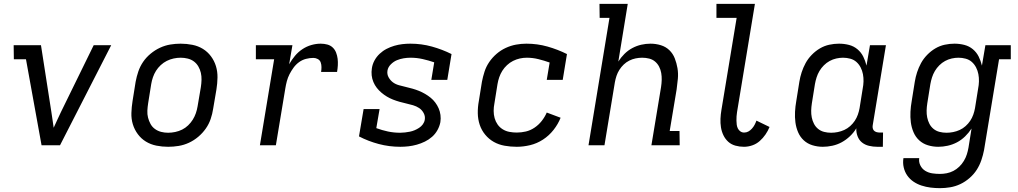

<svg xmlns="http://www.w3.org/2000/svg" viewBox="-20 -755 5290 998"><path d="M196 0 115 -447H52L51 -520H193L247 -173Q250 -153 253 -132.5Q256 -112 259 -91Q268 -112 278 -132.5Q288 -153 297 -173L467 -520H558L292 0Z M854 8Q823 8 793 2Q763 -4 738.5 -19Q714 -34 696.5 -57.5Q679 -81 670.5 -109Q662 -137 663 -168Q664 -199 669 -230L685 -330Q690 -357 699 -383.5Q708 -410 724 -433.5Q740 -457 763 -476Q786 -495 812 -507Q838 -519 865 -523.5Q892 -528 919 -528Q950 -528 980 -522Q1010 -516 1034.5 -501Q1059 -486 1076.5 -462.5Q1094 -439 1102.5 -411Q1111 -383 1110.5 -352Q1110 -321 1105 -290L1088 -190Q1084 -163 1075 -136.5Q1066 -110 1049.5 -86.5Q1033 -63 1010.5 -44Q988 -25 962 -13Q936 -1 908.5 3.5Q881 8 854 8ZM854 -65Q872 -65 891 -69Q910 -73 927 -81.5Q944 -90 958 -103.5Q972 -117 982 -133Q992 -149 998 -166.5Q1004 -184 1007 -202L1024 -302Q1027 -321 1027.5 -340Q1028 -359 1024 -376.5Q1020 -394 1011 -409.5Q1002 -425 988 -435.5Q974 -446 956 -450.5Q938 -455 919 -455Q901 -455 882.5 -451Q864 -447 847 -438.5Q830 -430 815.5 -416.5Q801 -403 791 -387Q781 -371 775 -353.5Q769 -336 766 -318L750 -218Q747 -199 746 -180Q745 -161 749.5 -143.5Q754 -126 762.5 -110.5Q771 -95 785.5 -84.5Q800 -74 817.5 -69.5Q835 -65 854 -65Z M1331 0 1405 -447H1310V-520H1500L1483 -421Q1496 -444 1513 -464.5Q1530 -485 1552 -499.5Q1574 -514 1598.5 -521Q1623 -528 1647 -528Q1665 -528 1681.5 -523.5Q1698 -519 1709.5 -508Q1721 -497 1727 -481.5Q1733 -466 1735 -449.5Q1737 -433 1736 -415.5Q1735 -398 1732 -381H1649Q1651 -393 1651 -406Q1651 -419 1647 -430.5Q1643 -442 1632 -448Q1621 -454 1609 -454Q1590 -454 1570.5 -449Q1551 -444 1534.5 -432Q1518 -420 1506 -403.5Q1494 -387 1485 -369.5Q1476 -352 1471 -333Q1466 -314 1463 -295L1414 0Z M2061 8Q2003 8 1948.5 -6.5Q1894 -21 1846 -46L1870 -188H1953L1936 -89Q1966 -78 1996.5 -71.5Q2027 -65 2060 -65Q2072 -65 2085 -66.5Q2098 -68 2110.5 -70.5Q2123 -73 2135 -78Q2147 -83 2158.5 -90.5Q2170 -98 2178 -109Q2186 -120 2188 -133Q2191 -151 2182 -167.5Q2173 -184 2158.5 -193.5Q2144 -203 2127 -208Q2110 -213 2092 -217Q2074 -221 2056.5 -226Q2039 -231 2022.5 -237.5Q2006 -244 1991 -253Q1976 -262 1962.5 -273.5Q1949 -285 1938.5 -298.5Q1928 -312 1921 -328.5Q1914 -345 1912 -363Q1910 -381 1913 -400Q1916 -421 1926.5 -440.5Q1937 -460 1953.5 -475.5Q1970 -491 1989.5 -501Q2009 -511 2029.5 -517Q2050 -523 2071 -525.5Q2092 -528 2113 -528Q2171 -528 2225 -513Q2279 -498 2327 -474L2305 -340H2222L2237 -431Q2208 -441 2177 -448Q2146 -455 2114 -455Q2096 -455 2078 -452Q2060 -449 2043 -442Q2026 -435 2011.5 -420.5Q1997 -406 1994 -388Q1991 -369 2000 -353Q2009 -337 2022.5 -327Q2036 -317 2054 -312Q2072 -307 2089.5 -303Q2107 -299 2124.5 -294Q2142 -289 2158 -282.5Q2174 -276 2189.5 -267Q2205 -258 2218.5 -247Q2232 -236 2242.5 -222Q2253 -208 2260 -192Q2267 -176 2269.5 -157.5Q2272 -139 2269 -120Q2265 -99 2254 -79Q2243 -59 2226 -44Q2209 -29 2188.5 -19Q2168 -9 2146.5 -3Q2125 3 2103.5 5.5Q2082 8 2061 8Z M2666 8Q2634 8 2603 2.5Q2572 -3 2546.5 -17.5Q2521 -32 2502 -55Q2483 -78 2473.5 -106.5Q2464 -135 2463.5 -166.5Q2463 -198 2469 -230L2485 -330Q2490 -356 2498.5 -382.5Q2507 -409 2523 -432.5Q2539 -456 2561 -475Q2583 -494 2609 -506Q2635 -518 2662 -523Q2689 -528 2716 -528Q2773 -528 2826 -513Q2879 -498 2927 -474L2905 -340H2822L2837 -430Q2809 -440 2779 -447.5Q2749 -455 2718 -455Q2700 -455 2682 -451Q2664 -447 2647 -438.5Q2630 -430 2615.5 -416.5Q2601 -403 2591 -387Q2581 -371 2575 -353.5Q2569 -336 2566 -318L2550 -218Q2546 -198 2546 -178.5Q2546 -159 2551 -141Q2556 -123 2566.5 -108Q2577 -93 2593 -83Q2609 -73 2628 -69.5Q2647 -66 2666 -66Q2690 -66 2713.5 -71.5Q2737 -77 2758.5 -91.5Q2780 -106 2796 -126.5Q2812 -147 2822 -170L2894 -143Q2881 -110 2857.5 -80Q2834 -50 2802.5 -29.5Q2771 -9 2735.5 -0.5Q2700 8 2666 8Z M3039 0 3148 -662H3097L3096 -735H3243L3194 -435Q3207 -456 3225.5 -474.5Q3244 -493 3266.5 -505Q3289 -517 3313 -522.5Q3337 -528 3361 -528Q3389 -528 3415 -520Q3441 -512 3459.5 -494Q3478 -476 3487.5 -451.5Q3497 -427 3501.5 -400.5Q3506 -374 3503.5 -346Q3501 -318 3497 -290L3461 -74H3512L3513 0H3366L3416 -302Q3419 -321 3419.5 -339.5Q3420 -358 3417 -375.5Q3414 -393 3406 -408.5Q3398 -424 3385 -435Q3372 -446 3354.5 -450.5Q3337 -455 3318 -455Q3301 -455 3284 -451.5Q3267 -448 3251 -440Q3235 -432 3222 -419.5Q3209 -407 3199.5 -392Q3190 -377 3184.5 -360.5Q3179 -344 3176 -327L3122 0Z M3847 8Q3824 8 3802.5 2Q3781 -4 3765.5 -18Q3750 -32 3740.5 -51.5Q3731 -71 3727.5 -93Q3724 -115 3725 -138Q3726 -161 3730 -184L3809 -662H3704V-735H3904L3811 -172Q3809 -161 3808.5 -150Q3808 -139 3808 -128Q3808 -117 3809.5 -106.5Q3811 -96 3815.5 -87Q3820 -78 3828.5 -72Q3837 -66 3848 -66Q3860 -66 3870 -71.5Q3880 -77 3888.5 -86.5Q3897 -96 3902.5 -106.5Q3908 -117 3912 -128L3980 -95Q3972 -75 3959 -56Q3946 -37 3929 -22Q3912 -7 3890.5 0.5Q3869 8 3847 8Z M4257 8Q4229 8 4203 0Q4177 -8 4158 -25.5Q4139 -43 4128.5 -67.5Q4118 -92 4114.5 -119Q4111 -146 4112.5 -174Q4114 -202 4119 -230L4135 -330Q4139 -355 4147 -379.5Q4155 -404 4167.5 -427Q4180 -450 4199.5 -470Q4219 -490 4242 -503.5Q4265 -517 4290.5 -522.5Q4316 -528 4341 -528Q4368 -528 4393 -521.5Q4418 -515 4437 -499Q4456 -483 4467 -461Q4478 -439 4484 -414L4502 -520H4585L4517 -108Q4515 -99 4516 -91Q4517 -83 4522 -77Q4527 -71 4535.5 -68.5Q4544 -66 4553 -66H4570L4569 8H4540Q4518 8 4497 3Q4476 -2 4460.5 -14.5Q4445 -27 4437.5 -47Q4430 -67 4431 -88Q4418 -66 4398 -47Q4378 -28 4355 -15.5Q4332 -3 4306.5 2.5Q4281 8 4257 8ZM4300 -65Q4317 -65 4334.5 -68.5Q4352 -72 4368.5 -79.5Q4385 -87 4399 -99.5Q4413 -112 4423 -127Q4433 -142 4439 -159Q4445 -176 4448 -193L4464 -293Q4468 -313 4468.5 -332Q4469 -351 4465.5 -369.5Q4462 -388 4453.5 -404.5Q4445 -421 4431.5 -433Q4418 -445 4399.5 -450Q4381 -455 4362 -455Q4345 -455 4327 -451Q4309 -447 4292.5 -438Q4276 -429 4262.5 -415.5Q4249 -402 4239.5 -386Q4230 -370 4224.5 -352.5Q4219 -335 4216 -318L4200 -218Q4197 -199 4196.5 -180.5Q4196 -162 4199.5 -144.5Q4203 -127 4211 -111.5Q4219 -96 4232.5 -85Q4246 -74 4263.5 -69.5Q4281 -65 4300 -65Z M4866 223Q4841 223 4817 220Q4793 217 4770 209.5Q4747 202 4728 189Q4709 176 4696 157.5Q4683 139 4677.5 115.5Q4672 92 4676 67H4758Q4755 87 4764 105Q4773 123 4789.5 133Q4806 143 4825.5 146Q4845 149 4866 149Q4883 149 4901 145.5Q4919 142 4935.5 133.5Q4952 125 4966 111.5Q4980 98 4990 81.5Q5000 65 5005.5 47.5Q5011 30 5014 13L5030 -87Q5016 -65 4996.5 -46Q4977 -27 4954 -15Q4931 -3 4906 2.5Q4881 8 4857 8Q4829 8 4803 0Q4777 -8 4758 -25.5Q4739 -43 4728.5 -67.5Q4718 -92 4714.5 -119Q4711 -146 4712.5 -174Q4714 -202 4719 -230L4735 -330Q4739 -355 4747 -379.5Q4755 -404 4767.5 -427Q4780 -450 4799.5 -470Q4819 -490 4842 -503.5Q4865 -517 4890.5 -522.5Q4916 -528 4941 -528Q4968 -528 4993 -521.5Q5018 -515 5037 -499Q5056 -483 5067 -461Q5078 -439 5084 -414L5102 -520H5234V-447H5173L5095 25Q5090 51 5081 77.5Q5072 104 5057 127.5Q5042 151 5019.5 170.5Q4997 190 4971.5 202Q4946 214 4919 218.5Q4892 223 4866 223ZM4900 -65Q4917 -65 4934.5 -68.5Q4952 -72 4968.5 -79.5Q4985 -87 4999 -99.5Q5013 -112 5023 -127Q5033 -142 5039 -159Q5045 -176 5048 -193L5064 -293Q5068 -313 5068.5 -332Q5069 -351 5065.5 -369.5Q5062 -388 5053.5 -404.5Q5045 -421 5031.5 -433Q5018 -445 4999.5 -450Q4981 -455 4962 -455Q4945 -455 4927 -451Q4909 -447 4892.5 -438Q4876 -429 4862.5 -415.5Q4849 -402 4839.5 -386Q4830 -370 4824.5 -352.5Q4819 -335 4816 -318L4800 -218Q4797 -199 4796.5 -180.5Q4796 -162 4799.5 -144.5Q4803 -127 4811 -111.5Q4819 -96 4832.5 -85Q4846 -74 4863.5 -69.5Q4881 -65 4900 -65Z"/></svg>

Font: Iosevka Etoile
Style: Italic
Weight: 400
Italic angle: -9°
Designer: Belleve Invis
Foundry: Belleve Invis
Version: Version 22.1.2; ttfautohint (v1.8.4)